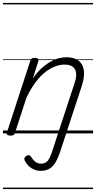

<svg xmlns="http://www.w3.org/2000/svg" viewBox="-20 -909 654 1308"><path d="M391 121Q374 173 355 202Q336 231 312 243Q288 255 255 255Q224 255 195.5 237.5Q167 220 150 188Q145 179 146 170.5Q147 162 158 154Q169 147 177 148Q185 149 191 158Q206 182 222.5 194Q239 206 260 206Q289 206 305.5 186Q322 166 339 111L487 -340Q501 -380 498.5 -409Q496 -438 476.5 -453.5Q457 -469 419 -469Q389 -469 355.5 -456.5Q322 -444 288 -417.5Q254 -391 221.5 -347.5Q189 -304 160 -243L82 -4Q79 6 72.5 10.5Q66 15 51 15Q39 15 31 10Q23 5 27 -6L186 -494Q190 -506 196.5 -510.5Q203 -515 216 -515Q233 -515 239 -509Q245 -503 241 -491L203 -373Q231 -415 261.5 -442.5Q292 -470 322 -487.5Q352 -505 380 -512Q408 -519 433 -519Q483 -519 513.5 -497Q544 -475 551 -431.5Q558 -388 537 -323ZM0 369H614V379H0ZM0 -20H614V0H0ZM0 -505H614V-500H0ZM0 -889H614V-879H0Z"/></svg>

Font: Playwrite HR Guides
Style: Regular
Weight: 400
Designer: Veronika Burian, José Scaglione
Foundry: TypeTogether
Version: Version 1.003